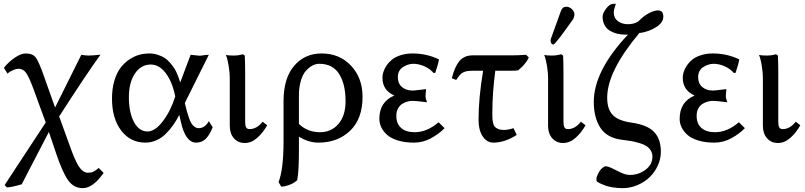

<svg xmlns="http://www.w3.org/2000/svg" viewBox="-28 -725 4189 999"><path d="M66.9 -367.2Q56.6 -367.2 39.3 -359.9Q22 -352.5 11.2 -341.8L-7.8 -372.1Q14.6 -400.9 47.4 -423.8Q80.1 -446.8 106 -446.8Q143.1 -446.8 158.9 -424.6Q174.8 -402.3 200.7 -328.6Q208.5 -306.6 212.9 -293.9L258.8 -165V-166Q280.8 -210.9 326.9 -303Q373 -395 395 -439.9Q416 -436 434.1 -436Q445.8 -436 460.9 -437.3Q476.1 -438.5 485.4 -439.5L495.1 -440.9Q419.4 -336.4 279.8 -119.1L346.2 64Q371.1 129.4 389.9 151.6Q408.7 173.8 428.2 173.8Q446.8 173.8 457.5 168.5Q468.3 163.1 485.8 148.9L511.2 174.8Q455.6 253.9 402.8 253.9Q355.5 253.9 326.2 212.6Q296.9 171.4 263.2 70.8L226.1 -39.1V-38.1Q203.1 6.3 155.5 97.9Q107.9 189.5 85 233.9Q29.8 250 7.8 250L-3.9 237.8L210 -87.9Q199.7 -115.2 179.7 -169.9Q159.7 -224.6 149.9 -252Q125.5 -319.3 109.6 -343.3Q93.8 -367.2 66.9 -367.2Z M1057.6 -92.8 1058.6 -95.2 1078.6 -63Q1063 -23.4 1043 -3.2Q1022.9 17.1 992.7 17.1Q937.5 17.1 913.6 -88.9L904.8 -127.9V-127Q890.1 -98.1 873 -74Q856 -49.8 834.2 -28.3Q812.5 -6.8 785.2 5.1Q757.8 17.1 728.5 17.1Q650.4 17.1 602.5 -45.9Q554.7 -108.9 554.7 -211.9Q554.7 -263.7 567.1 -305.2Q579.6 -346.7 599.4 -372.6Q619.1 -398.4 645.3 -415.8Q671.4 -433.1 697 -439.9Q722.7 -446.8 748.5 -446.8Q772.9 -446.8 794.4 -439.5Q815.9 -432.1 830.6 -422.4Q845.2 -412.6 858.9 -396Q872.6 -379.4 879.9 -367.9Q887.2 -356.4 894.8 -338.1Q902.3 -319.8 904.1 -314Q905.8 -308.1 909.7 -295.9Q937 -370.1 963.9 -439.9Q970.7 -439.9 987.1 -437.5Q1003.4 -435.1 1009.8 -435.1Q1017.6 -435.1 1031.7 -437.5Q1045.9 -439.9 1058.6 -439.9L933.6 -189Q939.9 -161.6 944.8 -144.3Q949.7 -127 956.3 -108.6Q962.9 -90.3 969.5 -80.6Q976.1 -70.8 985.4 -64.5Q994.6 -58.1 1005.9 -58.1Q1037.1 -58.1 1057.6 -92.8ZM739.7 -41Q779.3 -41 820.1 -95.2Q860.8 -149.4 883.8 -223.1Q868.7 -298.8 834.7 -344Q800.8 -389.2 755.9 -389.2Q705.6 -389.2 674.1 -342.3Q642.6 -295.4 642.6 -219.2Q642.6 -140.1 668.9 -90.6Q695.3 -41 739.7 -41Z M1235.4 -442.9 1245.6 -436Q1247.6 -397.9 1247.6 -342.8V-90.8Q1247.6 -71.3 1252.7 -62.3Q1257.8 -53.2 1270.5 -53.2Q1308.1 -53.2 1338.4 -91.8L1362.3 -73.2Q1341.3 -35.6 1311 -8.3Q1280.8 19 1245.6 19Q1210.9 19 1189.2 -5.4Q1167.5 -29.8 1167.5 -70.8V-321.8Q1167.5 -344.7 1162.1 -380.1Q1156.7 -415.5 1147.5 -439Q1160.6 -436 1188.5 -436Q1213.9 -436 1235.4 -442.9Z M1519 208V211.9Q1502.9 227.5 1478 236.8Q1453.1 246.1 1435.1 246.1L1421.4 222.2Q1447.3 156.2 1447.3 11.2V-199.2Q1447.3 -317.4 1502.2 -382.1Q1557.1 -446.8 1645 -446.8Q1738.8 -446.8 1798.6 -383.1Q1858.4 -319.3 1858.4 -221.2Q1858.4 -106.9 1793.9 -44.9Q1729.5 17.1 1628.4 17.1Q1576.7 17.1 1527.3 -14.2V61Q1527.3 165.5 1519 208ZM1770 -198.2Q1770 -287.1 1736.6 -340.1Q1703.1 -393.1 1633.3 -393.1Q1615.7 -393.1 1598.4 -384.3Q1581.1 -375.5 1564.5 -357.4Q1547.9 -339.4 1537.6 -305.4Q1527.3 -271.5 1527.3 -227.1V-80.1Q1571.8 -37.1 1637.2 -37.1Q1695.8 -37.1 1732.9 -80.1Q1770 -123 1770 -198.2Z M2121.1 -393.1Q2092.3 -392.1 2067.1 -374.8Q2042 -357.4 2042 -323.2Q2042 -290.5 2063.5 -272.2Q2085 -253.9 2118.2 -253.9Q2129.9 -253.9 2157 -257.6Q2184.1 -261.2 2189 -261.2Q2189 -254.9 2187.5 -244.1Q2186 -233.4 2186 -226.1Q2186 -212.9 2193.8 -192.9Q2135.3 -200.2 2119.1 -200.2Q2105.5 -200.2 2092 -196.5Q2078.6 -192.9 2064.9 -184.6Q2051.3 -176.3 2042.7 -160.2Q2034.2 -144 2034.2 -122.1Q2034.2 -81.1 2059.3 -59.1Q2084.5 -37.1 2129.9 -37.1Q2193.8 -37.1 2253.9 -88.9L2285.2 -58.1Q2255.4 -27.8 2214.1 -5.4Q2172.9 17.1 2126 17.1Q2079.1 17.1 2043 6.1Q2006.8 -4.9 1986.3 -23.2Q1965.8 -41.5 1955.8 -62.7Q1945.8 -84 1945.8 -106.9Q1945.8 -195.3 2023.9 -228Q1961.9 -254.9 1961.9 -320.8Q1961.9 -334.5 1966.6 -350.1Q1971.2 -365.7 1982.9 -383.3Q1994.6 -400.9 2011.5 -414.8Q2028.3 -428.7 2056.2 -437.7Q2084 -446.8 2118.2 -446.8Q2192.4 -446.8 2255.9 -416Q2252.4 -392.1 2236.8 -346.2L2228 -345.2Q2209 -367.2 2179.9 -380.1Q2150.9 -393.1 2121.1 -393.1Z M2624 -356.9H2549.8V-362.8Q2533.7 -242.2 2533.7 -141.1V-132.8Q2533.7 -116.2 2534.2 -107.7Q2534.7 -99.1 2537.6 -85.7Q2540.5 -72.3 2546.4 -65.7Q2552.2 -59.1 2564 -54Q2575.7 -48.8 2592.8 -48.8Q2615.2 -48.8 2644 -58.1L2660.6 -22.9Q2598.1 17.1 2539.1 17.1Q2504.9 17.1 2483.4 -15.6Q2461.9 -48.3 2461.9 -100.1Q2461.9 -216.3 2485.8 -356.9H2431.6Q2406.2 -356.9 2391.8 -352.3Q2377.4 -347.7 2368.9 -339.1Q2360.4 -330.6 2345.7 -309.1L2322.8 -317.9Q2337.9 -378.4 2362.8 -407.7Q2387.7 -437 2431.6 -437H2632.8Q2669.9 -437 2709 -439.9L2723.6 -425.8Q2715.8 -410.2 2706.1 -397.5Q2696.3 -384.8 2689.9 -378.7Q2683.6 -372.6 2668 -358.9Q2658.2 -356.9 2624 -356.9Z M2891.6 -442.9 2901.9 -436Q2903.8 -397.9 2903.8 -342.8V-90.8Q2903.8 -71.3 2908.9 -62.3Q2914.1 -53.2 2926.8 -53.2Q2964.4 -53.2 2994.6 -91.8L3018.6 -73.2Q2997.6 -35.6 2967.3 -8.3Q2937 19 2901.9 19Q2867.2 19 2845.5 -5.4Q2823.7 -29.8 2823.7 -70.8V-321.8Q2823.7 -344.7 2818.4 -380.1Q2813 -415.5 2803.7 -439Q2816.9 -436 2844.7 -436Q2870.1 -436 2891.6 -442.9ZM2918.9 -689.9Q2934.6 -689.9 2947.8 -677.5Q2960.9 -665 2960.9 -647.9Q2960.9 -641.6 2954.6 -626Q2949.2 -618.7 2935.3 -599.1Q2921.4 -579.6 2909.7 -563.5Q2897.9 -547.4 2885 -530.3Q2872.1 -513.2 2863 -503.2Q2854 -493.2 2850.6 -493.2Q2844.7 -493.2 2840.8 -499Q2836.9 -504.9 2836.9 -513.2Q2836.9 -519 2838.9 -524.9L2890.6 -668Q2898.4 -689.9 2918.9 -689.9Z M3366.7 89.8Q3366.7 71.8 3357.9 57.9Q3349.1 43.9 3335.2 34.9Q3321.3 25.9 3299.1 19.3Q3276.9 12.7 3256.1 9Q3235.4 5.4 3206.5 2Q3130.4 -7.3 3095.9 -60.1Q3061.5 -112.8 3061.5 -194.8Q3061.5 -356 3239.3 -544.9H3223.6Q3202.1 -544.9 3182.6 -549.8Q3163.1 -554.7 3145.8 -564.9Q3128.4 -575.2 3117.9 -594Q3107.4 -612.8 3107.4 -638.2Q3107.4 -655.3 3125.7 -680.2Q3144 -705.1 3164.6 -705.1H3176.3Q3165.5 -673.8 3165.5 -660.2Q3165.5 -630.9 3187 -615Q3208.5 -599.1 3239.3 -599.1Q3271 -599.1 3291.5 -612.8V-611.8Q3319.8 -641.6 3347.9 -656.2Q3376 -670.9 3395.5 -670.9Q3423.3 -670.9 3423.3 -638.2Q3423.3 -607.4 3385.5 -583.5Q3347.7 -559.6 3300.3 -553.2V-555.2Q3131.3 -354.5 3131.3 -216.8Q3131.3 -155.8 3160.9 -126Q3190.4 -96.2 3258.3 -86.9Q3339.4 -75.7 3375 -38.8Q3410.6 -2 3410.6 64.9Q3410.6 101.1 3395 135.7Q3379.4 170.4 3352.8 196.3Q3326.2 222.2 3289.1 238Q3252 253.9 3211.4 253.9Q3184.6 253.9 3160.9 250Q3137.2 246.1 3122.3 240.7Q3107.4 235.4 3096.2 230Q3085 224.6 3080.1 220.7L3075.7 216.8V198.2Q3092.3 151.9 3120.6 140.1Q3136.2 140.1 3158.2 151.4Q3180.2 162.6 3204.3 173.8Q3228.5 185.1 3249.5 185.1Q3294.9 185.1 3330.8 158.2Q3366.7 131.3 3366.7 89.8Z M3683.6 -393.1Q3654.8 -392.1 3629.6 -374.8Q3604.5 -357.4 3604.5 -323.2Q3604.5 -290.5 3626 -272.2Q3647.5 -253.9 3680.7 -253.9Q3692.4 -253.9 3719.5 -257.6Q3746.6 -261.2 3751.5 -261.2Q3751.5 -254.9 3750 -244.1Q3748.5 -233.4 3748.5 -226.1Q3748.5 -212.9 3756.3 -192.9Q3697.8 -200.2 3681.6 -200.2Q3668 -200.2 3654.5 -196.5Q3641.1 -192.9 3627.4 -184.6Q3613.8 -176.3 3605.2 -160.2Q3596.7 -144 3596.7 -122.1Q3596.7 -81.1 3621.8 -59.1Q3647 -37.1 3692.4 -37.1Q3756.3 -37.1 3816.4 -88.9L3847.7 -58.1Q3817.9 -27.8 3776.6 -5.4Q3735.4 17.1 3688.5 17.1Q3641.6 17.1 3605.5 6.1Q3569.3 -4.9 3548.8 -23.2Q3528.3 -41.5 3518.3 -62.7Q3508.3 -84 3508.3 -106.9Q3508.3 -195.3 3586.4 -228Q3524.4 -254.9 3524.4 -320.8Q3524.4 -334.5 3529.1 -350.1Q3533.7 -365.7 3545.4 -383.3Q3557.1 -400.9 3574 -414.8Q3590.8 -428.7 3618.7 -437.7Q3646.5 -446.8 3680.7 -446.8Q3754.9 -446.8 3818.4 -416Q3814.9 -392.1 3799.3 -346.2L3790.5 -345.2Q3771.5 -367.2 3742.4 -380.1Q3713.4 -393.1 3683.6 -393.1Z M4009.3 -442.9 4019.5 -436Q4021.5 -397.9 4021.5 -342.8V-90.8Q4021.5 -71.3 4026.6 -62.3Q4031.7 -53.2 4044.4 -53.2Q4082 -53.2 4112.3 -91.8L4136.2 -73.2Q4115.2 -35.6 4085 -8.3Q4054.7 19 4019.5 19Q3984.9 19 3963.1 -5.4Q3941.4 -29.8 3941.4 -70.8V-321.8Q3941.4 -344.7 3936 -380.1Q3930.7 -415.5 3921.4 -439Q3934.6 -436 3962.4 -436Q3987.8 -436 4009.3 -442.9Z"/></svg>

Font: Linear Smooth Low Contrast
Style: Regular
Weight: 500
Designer: Philipp H. Poll, Flanker
Foundry: Philipp H. Poll, reworked by Flanker
Version: Version 1.010 | FøM Fix